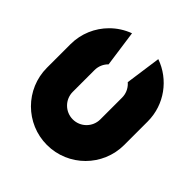

<svg xmlns="http://www.w3.org/2000/svg" viewBox="-110 -715 911 911"><g transform="rotate(-45 345.0 -260.0)"><path d="M497.9 -199.2C496.3 -197.2 494.4 -195.2 492.6 -193.4C475.8 -176.7 452.7 -166.3 427.2 -166.3H280.9C229.8 -166.3 188.5 -207.7 188.5 -258.7C188.5 -309.8 229.8 -351.2 280.9 -351.2H427.2C453.2 -351.2 476.7 -340.5 493.4 -323.2L676.3 -348.9C663.2 -384.5 642.6 -416.4 616.2 -442.8C569.4 -489.6 504.6 -518.7 433 -518.7H275.2C132.1 -518.7 16 -402.7 16 -259.5C16 -116.4 132.1 -0.3 275.2 -0.3H433C546.2 -0.3 642.4 -72.9 677.7 -174L497.9 -199.2Z"/></g></svg>

Font: JUMBOTRON
Style: Regular
Weight: 400
Designer: Ian Langley
Foundry: Ian Langley
Version: Version 1.005;Fontself Maker 3.5.8